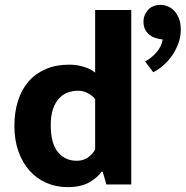

<svg xmlns="http://www.w3.org/2000/svg" viewBox="-20 -756 761 787"><path d="M370 -715H518V0H416L401 -52H396Q382 -30 347.5 -9.5Q313 11 257 11Q210 11 170 -6.5Q130 -24 101 -56.5Q72 -89 55.5 -135.5Q39 -182 39 -240Q39 -297 54 -343.5Q69 -390 97.5 -422.5Q126 -455 168 -473Q210 -491 263 -491Q296 -491 325.5 -481.5Q355 -472 370 -458ZM370 -350Q361 -362 342 -373Q323 -384 300 -384Q277 -384 257 -376.5Q237 -369 221.5 -352Q206 -335 197 -308.5Q188 -282 188 -243Q188 -168 217.5 -132.5Q247 -97 294 -97Q323 -97 342.5 -112Q362 -127 370 -144ZM630 -597Q602 -602 585 -620.5Q568 -639 568 -667Q568 -694 586.5 -715Q605 -736 639 -736Q652 -736 666.5 -730.5Q681 -725 693 -713Q705 -701 713 -681.5Q721 -662 721 -634Q721 -605 711 -578Q701 -551 685.5 -528.5Q670 -506 649.5 -488Q629 -470 608 -460L575 -504Q601 -518 621.5 -541.5Q642 -565 647 -594Z"/></svg>

Font: Mukta Mahee ExtraBold
Style: Regular
Weight: 800
Designer: Shuchita Grover, Noopur Datye, Girish Dalvi, Yashodeep Gholap
Foundry: Ek Type
Version: Version 2.538;PS 1.000;hotconv 16.6.51;makeotf.lib2.5.65220;